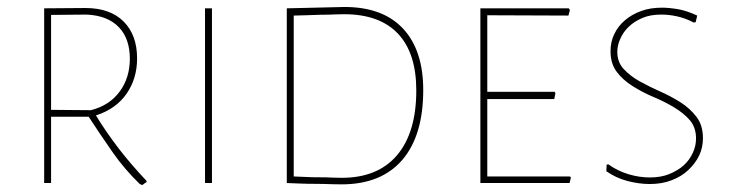

<svg xmlns="http://www.w3.org/2000/svg" viewBox="-20 -530 2119 556"><path d="M127.9 0H107.9V-505.9L227.1 -506.8Q298.8 -506.8 337.9 -467.8Q377 -428.7 377 -360.8Q377 -302.7 346.7 -258.8Q315.9 -214.4 257.8 -195.8Q286.6 -148.4 325.2 -98.1Q359.9 -53.2 403.8 -6.8L404.8 -2.9Q399.9 0 397.9 1.5L392.1 5.9L384.8 2.9Q340.3 -40 305.7 -89.8Q267.6 -144.5 236.8 -191.9H127.9ZM127.9 -211.9 243.2 -210.9Q297.4 -224.6 327.1 -265.6Q356 -305.2 356 -359.9Q356 -418 324.2 -451.2Q292 -484.9 231 -487.8L127.9 -486.8Z M593.8 -505.9V0H573.7V-505.9Z M977.5 -509.8Q1088.4 -509.8 1147 -447.3Q1205.6 -384.8 1205.6 -269Q1205.6 -137.2 1144.5 -66.4Q1083.5 3.9 968.8 3.9Q953.6 3.9 939.9 3.4Q932.6 2.9 918 2.7Q903.3 2.4 895.5 2.4Q887.7 2.4 871.8 2.2Q856 2 848.1 1.5Q824.2 0.5 810.5 0V-505.9ZM1185.5 -268.1Q1185.5 -376.5 1132.3 -432.6Q1079.1 -488.8 976.6 -488.8Q964.4 -488.8 951.7 -488.3Q944.8 -487.8 930.9 -487.5Q917 -487.3 909.7 -487.3Q879.4 -486.3 864.7 -485.8Q835.4 -484.9 830.6 -484.9V-19Q843.8 -18.6 864.3 -17.6Q871.1 -17.1 885 -16.8Q898.9 -16.6 905.8 -16.6Q912.6 -16.6 925.5 -16.4Q938.5 -16.1 944.8 -15.6Q957 -15.1 969.7 -15.1Q1073.7 -15.1 1129.4 -80.1Q1185.5 -146 1185.5 -268.1Z M1629.4 0H1371.1V-505.9H1627L1630.4 -501L1626 -484.9L1391.1 -485.8V-264.2H1586.4L1588.4 -259.8L1585 -243.2H1391.1V-19H1630.4L1633.3 -16.1Z M2015.6 -129.9Q2015.6 -102.1 2004.4 -79.1Q1993.2 -56.2 1972.7 -37.1Q1953.1 -18.6 1924.3 -7.8Q1896.5 2.9 1861.8 2.9Q1830.6 2.9 1796.9 -5.9Q1763.7 -14.6 1735.8 -34.2L1736.8 -53.2L1741.7 -54.2Q1767.6 -35.2 1800.3 -25.4Q1831.5 -16.1 1861.8 -16.1Q1894 -16.1 1918 -25.9Q1943.8 -36.6 1960 -51.3Q1976.6 -66.4 1986.3 -87.4Q1995.6 -107.4 1995.6 -128.9Q1995.6 -161.1 1977.5 -182.1Q1960.4 -202.1 1931.2 -219.7Q1903.3 -236.3 1871.6 -249.5Q1842.3 -261.7 1812.5 -280.3Q1783.7 -298.3 1766.1 -321.8Q1748 -345.7 1748 -381.8Q1748 -409.2 1758.8 -431.2Q1770 -454.6 1789.6 -471.2Q1809.6 -488.3 1836.4 -498Q1862.8 -507.8 1897 -507.8Q1917 -507.8 1943.4 -503.4Q1968.8 -499 1999 -484.9L1994.6 -465.8L1988.8 -464.8Q1964.8 -477.5 1939.5 -482.9Q1916.5 -487.8 1895 -487.8Q1862.8 -487.8 1840.3 -478Q1816.4 -467.8 1800.8 -452.6Q1785.6 -438.5 1776.4 -418Q1767.6 -398.9 1767.6 -379.9Q1767.6 -350.1 1786.1 -330.1Q1805.2 -309.6 1832.5 -294.4Q1863.8 -277.3 1891.6 -265.1Q1920.9 -252.4 1951.2 -233.4Q1978 -216.3 1997.1 -191.4Q2015.6 -167 2015.6 -129.9Z"/></svg>

Font: Datalegreya
Style: Gradient
Weight: 400
Designer: Figs Lab
Foundry: Figs Lab
Version: Version 1.002;PS 001.002;hotconv 1.0.70;makeotf.lib2.5.58329